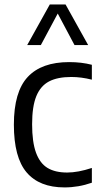

<svg xmlns="http://www.w3.org/2000/svg" viewBox="-20 -828 446 858"><path d="M42 -271Q42 -418 104 -484.2Q166 -550.5 289 -550.5Q344.5 -550.5 390.5 -538.5V-472Q343 -484 298.5 -484Q237 -484 199 -464Q161 -444 142.2 -398Q123.5 -352 123.5 -273Q123.5 -193 141 -145.5Q158.5 -98 192.5 -77.5Q226.5 -57 280 -57Q328.5 -57 390.5 -77.5V-11.5Q330.5 9.5 268.5 9.5Q156 9.5 99 -57.5Q42 -124.5 42 -271ZM374 -626.5H313L238 -767.5L162.5 -626.5H101.5L202.5 -808H273Z"/></svg>

Font: Encode Sans Semi Condensed
Style: Regular
Weight: 400
Width: 4
Designer: Multiple Designers
Foundry: Impallari Type
Version: Version 2.000